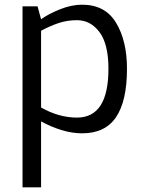

<svg xmlns="http://www.w3.org/2000/svg" viewBox="-20 -561 618 818"><path d="M76 -534H140L155 -479Q187 -502 236 -521.5Q285 -541 330 -541Q428 -541 474.5 -464Q521 -387 521 -268Q521 -131 474.5 -62Q428 7 330 7Q287 7 241.5 -7Q196 -21 155 -44V237H76ZM442 -268Q442 -373 404 -424Q366 -475 308 -475Q266 -475 229 -462.5Q192 -450 155 -430V-103Q231 -60 308 -60Q442 -60 442 -268Z"/></svg>

Font: Exo
Style: Regular
Weight: 400
Designer: Natanael Gama
Foundry: Natanael Gama
Version: Version 1.500; ttfautohint (v1.6)